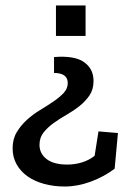

<svg xmlns="http://www.w3.org/2000/svg" viewBox="-20 -468 490 700"><path d="M410 17 398 147Q360 176 311.5 194Q263 212 216 212Q176 212 141 202.5Q106 193 80.5 175Q55 157 40.5 131Q26 105 26 73Q26 39 41 14Q56 -11 78 -31Q100 -51 126.5 -67Q153 -83 175 -98Q197 -113 212 -129Q227 -145 227 -165Q227 -202 177 -202V-260Q252 -266 286.5 -241.5Q321 -217 321 -173Q321 -142 306.5 -120.5Q292 -99 270 -81.5Q248 -64 222.5 -49.5Q197 -35 175 -19Q153 -3 138.5 15.5Q124 34 124 60Q124 92 150 112Q176 132 225 132Q253 132 279 124Q305 116 325 100L339 11ZM292 -337H184V-448H292Z"/></svg>

Font: Zilla Slab Medium
Style: Regular
Weight: 500
Designer: Typotheque.com
Foundry: Typotheque type foundry
Version: Version 1.1; 2017